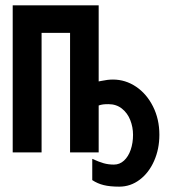

<svg xmlns="http://www.w3.org/2000/svg" viewBox="-20 -570 640 718"><path d="M325 103.5V24Q350 35.5 367.8 40.5Q385.5 45.5 406 45.5Q427.5 45.5 443.8 30.5Q460 15.5 468.8 -10Q477.5 -35.5 477.5 -66Q477.5 -94.5 467.2 -120.8Q457 -147 436 -163.8Q415 -180.5 385.5 -180.5Q373.5 -180.5 365.5 -179.5Q357.5 -178.5 349 -175.5V0H242V-447H135.5V0H27.5V-550H349V-265.5L359.5 -267.5Q382.5 -272.5 402.5 -272.5Q449 -272.5 488.8 -245.8Q528.5 -219 552.2 -171.8Q576 -124.5 576 -66Q576 -12.5 556.2 32Q536.5 76.5 502.2 102.2Q468 128 426 128Q391 128 367.8 122.2Q344.5 116.5 325 103.5Z"/></svg>

Font: JuliaMono SemiBold
Style: Regular
Weight: 600
Monospace: yes
Designer: cormullion
Foundry: corm
Version: Version 0.055; ttfautohint (v1.8.4)